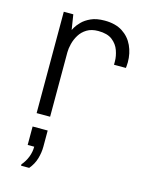

<svg xmlns="http://www.w3.org/2000/svg" viewBox="-118 -595 720 935"><g transform="rotate(15 242.0 -127.0)"><path d="M88 0V-511H136L148 -435Q148 -436 155.5 -449Q163 -462 179.5 -479Q196 -496 223.5 -508.5Q251 -521 292 -521Q347 -521 382.5 -498Q418 -475 435.5 -437Q453 -399 453 -354Q453 -344 452 -335.5Q451 -327 451 -325H391V-342Q391 -368 381 -396.5Q371 -425 346 -444.5Q321 -464 275 -464Q241 -464 218 -450Q195 -436 181.5 -414Q168 -392 162 -368Q156 -344 156 -325V0ZM81 267V260Q99 239 109 213.5Q119 188 119 161H86V68H162V150Q162 179 153 210Q144 241 122 267Z"/></g></svg>

Font: Chivo ExtraLight
Style: Regular
Weight: 250
Designer: Hector Gatti
Foundry: Omnibus-Type
Version: Version 2.002